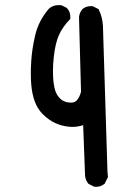

<svg xmlns="http://www.w3.org/2000/svg" viewBox="-20 -594 540 745"><path d="M302.7 -108.4Q281.7 -101.6 261.2 -101.6Q254.9 -101.6 249 -102.1Q219.2 -105 194.8 -116.2Q168.9 -128.4 146.5 -150.4Q125.5 -171.4 114.7 -200.9Q104 -230.5 101.1 -268.1Q98.1 -305.7 101.1 -355Q104 -404.3 116.9 -458.7Q129.9 -513.2 168 -558.1Q168 -558.1 168 -558.6Q184.1 -574.2 207 -574.2Q211.9 -574.2 218.3 -573.7L239.7 -563L240.2 -562Q252.9 -548.8 252.9 -528.3Q252.9 -525.4 252.4 -520Q223.1 -490.2 209 -458.7Q194.8 -427.2 189 -375.5Q185.5 -344.2 185.5 -321Q185.5 -297.9 187 -282.2Q188.5 -266.6 190.9 -255.4Q195.8 -232.4 206.1 -219.7L211.9 -212.9Q229 -195.8 254.9 -195.8Q269.5 -195.8 276.9 -203.6Q288.1 -214.4 294.4 -237.8L286.6 -527.8Q288.6 -545.4 299.8 -558.6Q313.5 -570.3 333 -570.3Q335.9 -570.3 340.3 -569.8L362.3 -558.6Q377.4 -528.8 379.4 -493.7L397 71.8L398.9 92.8L386.2 118.7L385.3 119.1Q372.1 130.9 352.5 130.9Q349.6 130.9 345.2 130.4L323.7 119.6Q312 106 310.1 88.4Q310.1 87.9 302.7 -108.4Z"/></svg>

Font: Bakudai
Style: Medium
Weight: 500
Version: Version 1.48